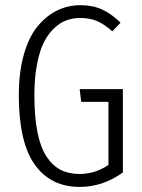

<svg xmlns="http://www.w3.org/2000/svg" viewBox="-20 -716 553 747"><path d="M293 -695.8Q340.3 -695.8 376.5 -679.4Q412.6 -663.1 449.2 -627.9L417 -594.2Q385.7 -622.1 357.4 -634Q329.1 -646 293 -646Q264.6 -646 240 -637.5Q215.3 -628.9 191.7 -607.2Q168 -585.4 151.1 -552.2Q134.3 -519 124 -466.1Q113.8 -413.1 113.8 -345.2Q113.8 -261.7 125.7 -201.9Q137.7 -142.1 161.1 -106.7Q184.6 -71.3 216.1 -55.2Q247.6 -39.1 289.1 -39.1Q349.6 -39.1 401.9 -74.2V-319.8H295.9L290 -369.1H458V-44.9Q379.9 11.2 290 11.2Q176.8 11.2 115 -75.9Q53.2 -163.1 53.2 -345.2Q53.2 -435.5 73 -504.6Q92.8 -573.7 127 -614.5Q161.1 -655.3 202.9 -675.5Q244.6 -695.8 293 -695.8Z"/></svg>

Font: Fira Sans Compressed Light
Style: Regular
Weight: 300
Width: 1
Designer: Carrois Corporate & Edenspiekermann AG
Foundry: Carrois Corporate GbR & Edenspiekermann AG
Version: Version 4.203;PS 004.203;hotconv 1.0.88;makeotf.lib2.5.64775